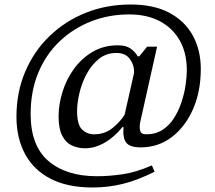

<svg xmlns="http://www.w3.org/2000/svg" viewBox="-20 -646 956 852"><path d="M391 186Q280 186 205 147.5Q130 109 91.5 38Q53 -33 53 -128Q53 -236 91.5 -327Q130 -418 199 -485Q268 -552 360 -589Q452 -626 560 -626Q662 -626 731 -589.5Q800 -553 835.5 -488.5Q871 -424 871 -340Q871 -240 836.5 -161.5Q802 -83 742 -37.5Q682 8 604 8Q557 8 540.5 -12.5Q524 -33 528 -82H523Q489 -39 445.5 -13.5Q402 12 357 12Q326 12 299 -0.5Q272 -13 256 -44Q240 -75 240 -129Q240 -183 257.5 -239Q275 -295 309 -341.5Q343 -388 392 -416.5Q441 -445 503 -445Q539 -445 559.5 -430.5Q580 -416 591 -396H598L633 -439H677L602 -103Q598 -82 602 -66Q606 -50 629 -50Q671 -50 701.5 -70Q732 -90 752.5 -122.5Q773 -155 785.5 -193Q798 -231 803.5 -268.5Q809 -306 809 -334Q809 -411 777.5 -466.5Q746 -522 689 -552Q632 -582 553 -582Q463 -582 384 -551Q305 -520 244.5 -462.5Q184 -405 150 -323.5Q116 -242 116 -140Q116 1 195 68.5Q274 136 410 136Q466 136 525.5 127Q585 118 654 88L666 116Q590 154 525 170Q460 186 391 186ZM398 -50Q445 -50 479.5 -78Q514 -106 533 -137L575 -323Q576 -357 556.5 -384Q537 -411 497 -411Q451 -411 418 -384Q385 -357 363.5 -316Q342 -275 332 -231Q322 -187 322 -153Q322 -92 344.5 -71Q367 -50 398 -50Z"/></svg>

Font: STIX Two Text
Style: Italic
Weight: 400
Italic angle: -12°
Designer: Ross Mills, John Hudson & Paul Hanslow, Tiro Typeworks Ltd; with prior portions MicroPress Inc. and Coen Hoffman, Elsevi
Foundry: Tiro Typeworks Ltd
Version: Version 2.13 b171